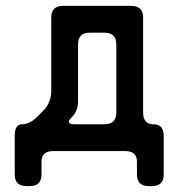

<svg xmlns="http://www.w3.org/2000/svg" viewBox="-20 -505 663 652"><path d="M30 87Q30 127 70 127H81Q121 127 121 87V44Q121 8 161 8H405Q445 8 445 44V87Q445 127 485 127H496Q536 127 536 87V-43Q536 -83 501 -83Q466 -83 466 -123V-445Q466 -485 426 -485H194Q154 -485 154 -445V-196Q154 -156 126 -128L107 -109Q81 -83 55 -83Q30 -83 30 -43ZM214 -92Q214 -96 217.5 -100Q221 -104 223 -106Q245 -128 245 -160V-354Q245 -394 285 -394H335Q375 -394 375 -354V-123Q375 -83 335 -83H232Q214 -83 214 -92Z"/></svg>

Font: WD-XL Lubrifont TC
Style: Regular
Weight: 400
Designer: [WD-XL Lubrifont] Copyright 2020-2022 (c) NightFurySL2001, Skr-ZERO; [ZCOOL QingKe HuangYou] Copyright 2018-2022 (c) The
Version: Version 2.001;hotconv 1.1.1;makeotfexe 2.6.0